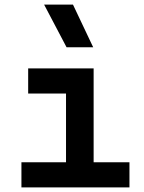

<svg xmlns="http://www.w3.org/2000/svg" viewBox="-20 -815 626 835"><path d="M73.2 0V-109.4H267.1V-408.2H102.5V-517.6H387.2V-109.4H543V0ZM269.5 -609.4 171.9 -794.9H297.4L385.3 -609.4Z"/></svg>

Font: CaskaydiaCove NF SemiBold
Style: Regular
Weight: 600
Designer: Aaron Bell
Foundry: Saja Typeworks
Version: Version 2111.001; VTT 6.35;Nerd Fonts 3.2.1